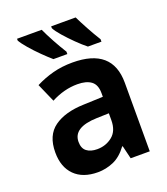

<svg xmlns="http://www.w3.org/2000/svg" viewBox="-141 -865 846 973"><g transform="rotate(-20 281.5 -378.0)"><path d="M220 10Q139 10 94.5 -34.5Q50 -79 50 -158Q50 -250 108.5 -292Q167 -334 268 -337L373 -341V-361Q373 -406 347 -425.5Q321 -445 273 -445Q201 -445 131 -408L87 -508Q132 -531 181 -544Q230 -557 287 -557Q502 -557 502 -370V0H399L382 -71H379Q345 -25 304 -7.5Q263 10 220 10ZM256 -101Q303 -101 338 -129Q373 -157 373 -215V-252L307 -250Q179 -246 179 -168Q179 -133 200 -117Q221 -101 256 -101ZM389 -606Q365 -625 336 -653.5Q307 -682 282.5 -710Q258 -738 249 -756V-766H381Q395 -737 417.5 -695.5Q440 -654 462 -619V-606ZM203 -606Q182 -624 153 -652.5Q124 -681 99.5 -709.5Q75 -738 65 -756V-766H198Q212 -735 234 -694.5Q256 -654 278 -619V-606Z"/></g></svg>

Font: Noto Sans Mono SemiCondensed
Style: Bold
Weight: 700
Width: 4
Designer: Monotype Design Team
Foundry: Monotype Imaging Inc.
Version: Version 2.014